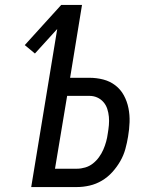

<svg xmlns="http://www.w3.org/2000/svg" viewBox="-20 -755 640 775"><path d="M106 0 211 -638 121 -539 80 -573 227 -735H311L263 -441H341Q370 -441 397 -434Q424 -427 445.5 -410.5Q467 -394 480 -370Q493 -346 498.5 -318.5Q504 -291 503 -262Q502 -233 497 -204Q493 -179 486 -153.5Q479 -128 465.5 -104.5Q452 -81 433.5 -60.5Q415 -40 391.5 -26Q368 -12 342 -6Q316 0 291 0ZM291 -74Q307 -74 324 -79Q341 -84 355 -95Q369 -106 379.5 -120.5Q390 -135 397 -151Q404 -167 408.5 -183.5Q413 -200 415 -216Q418 -233 419.5 -250Q421 -267 419.5 -283.5Q418 -300 413 -315.5Q408 -331 397.5 -343Q387 -355 372.5 -361.5Q358 -368 341 -368H251L202 -74Z"/></svg>

Font: Iosevka Aile Oblique
Style: Regular
Weight: 400
Italic angle: -9°
Designer: Belleve Invis
Foundry: Belleve Invis
Version: Version 31.1.0; ttfautohint (v1.8.4)